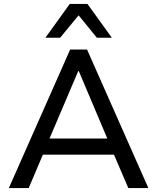

<svg xmlns="http://www.w3.org/2000/svg" viewBox="-20 -957 799 977"><path d="M25 0 337 -705H423L735 0H633L547 -200L593 -170H166L211 -200L126 0ZM378 -595 223 -231 199 -252H560L535 -231L381 -595ZM211 -765 335 -937H425L549 -765H473L380 -879L286 -765Z"/></svg>

Font: Nunito Sans 12pt ExtraLight 9pt Medium
Style: Regular
Weight: 500
Version: Version 3.101;gftools[0.9.27]